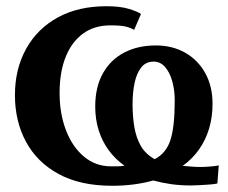

<svg xmlns="http://www.w3.org/2000/svg" viewBox="-20 -586 732 617"><path d="M340.5 11Q238 11 168.5 -26.8Q99 -64.5 63.5 -130.5Q28 -196.5 28 -280Q28 -364.5 64 -429.2Q100 -494 165.8 -530Q231.5 -566 322 -566Q367 -566 395 -557.2Q423 -548.5 433 -541L411 -490Q400.5 -496.5 384.5 -500.5Q368.5 -504.5 334.5 -504.5Q283 -504.5 246.5 -477.8Q210 -451 190.8 -402.5Q171.5 -354 171.5 -287Q171.5 -221 192 -167.5Q212.5 -114 249.8 -82.8Q287 -51.5 337 -51.5Q347 -51.5 354.2 -51.5Q361.5 -51.5 367.8 -52Q374 -52.5 380 -53.5Q350.5 -74.5 329.5 -103Q308.5 -131.5 297.2 -167Q286 -202.5 286 -243.5Q286 -306 310.5 -350Q335 -394 379 -417Q423 -440 481 -440Q533.5 -440 574.8 -416.8Q616 -393.5 639.5 -351.2Q663 -309 663 -252Q663 -210 652 -173Q641 -136 619.5 -105.5Q598 -75 567 -53Q580 -52 596.8 -50.5Q613.5 -49 630.5 -49.5Q648 -50 662.2 -51.5Q676.5 -53 683 -54.5L678.5 3.5Q672 5.5 655.8 6.8Q639.5 8 622 9Q604.5 10 592.5 10Q560 10 530 5.8Q500 1.5 472.5 -6Q444.5 2 410.8 6.5Q377 11 340.5 11ZM477 -74.5Q513.5 -93 527.5 -135.5Q541.5 -178 541.5 -263Q541.5 -297.5 533.2 -326Q525 -354.5 510 -371.2Q495 -388 474 -388Q448.5 -388 433.8 -369.2Q419 -350.5 412.5 -319.5Q406 -288.5 406 -251.5Q406 -211.5 411.8 -177.5Q417.5 -143.5 432.5 -117.2Q447.5 -91 477 -74.5Z"/></svg>

Font: Merriweather 28pt
Style: Bold
Weight: 700
Version: Version 2.100